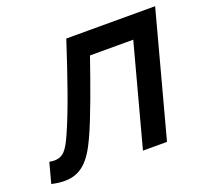

<svg xmlns="http://www.w3.org/2000/svg" viewBox="-151 -660 849 788"><g transform="rotate(-20 274.0 -266.5)"><path d="M-51.4 0C-30.6 4.8 -11.9 7.1 5.1 7.1C77.2 7.1 118.2 -36.1 158.2 -123.5C192.1 -196 242 -335.5 278.4 -441.5H467.4L349.1 0H454.1L598.8 -540H210.8C162.2 -390.5 117 -259 76 -167.5C52.3 -114.3 34.6 -86.2 -5.7 -86.2C-12.3 -86.2 -19.6 -86.9 -27.7 -88.5Z"/></g></svg>

Font: Manrope
Style: SemiBoldItalic
Weight: 600
Italic angle: -15°
Designer: Mikhail Sharanda
Foundry: Mikhail Sharanda
Version: Version 4.502;hotconv 1.0.109;makeotfexe 2.5.65596